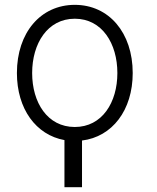

<svg xmlns="http://www.w3.org/2000/svg" viewBox="-20 -573 650 796"><path d="M247.2 7.8V203.1H320V9.6C445.3 -5.7 530.2 -116.1 530.2 -270.2C530.2 -437.5 431.5 -552.9 290.1 -552.9C148.8 -552.9 50.1 -437.9 50.1 -270.2C50.1 -121.4 129.3 -13.5 247.2 7.8ZM290.1 -46.5C176.5 -46.5 113.3 -148.1 113.3 -270.2C113.3 -392.4 176.8 -495.4 290.1 -495.4C403.4 -495.4 466.6 -392.4 466.6 -270.2C466.6 -148.1 403.4 -46.5 290.1 -46.5Z"/></svg>

Font: Karasuma Gothic
Style: Light
Weight: 300
Designer: Rasmus Andersson / Ryoko Nishizuka
Foundry: rsms
Version: Version 1.00